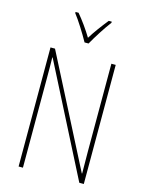

<svg xmlns="http://www.w3.org/2000/svg" viewBox="-138 -1097 838 1112"><g transform="rotate(15 281.0 -541.0)"><path d="M269 -859H293C318 -904 358 -967 390 -1009V-1016H372C337 -972 307 -932 281 -890C256 -932 220 -982 191 -1016H173V-1009C200 -975 243 -906 269 -859ZM477 -66V-780H451V-256C451 -222 452 -169 452 -122H450L113 -780H86V-66H112V-600C112 -655 112 -691 111 -727H113L450 -66Z"/></g></svg>

Font: Noto Sans Malayalam UI Condensed Thin
Style: Regular
Weight: 100
Width: 3
Designer: Jelle Bosma - Monotype Design Team
Foundry: Monotype Imaging Inc.
Version: Version 2.104